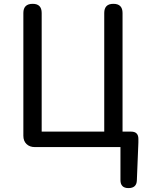

<svg xmlns="http://www.w3.org/2000/svg" viewBox="-20 -753 757 983"><path d="M596.7 0H158.2Q131.8 0 115.7 -15.6Q99.6 -31.2 99.6 -57.6V-686.5Q99.6 -733.4 147.5 -733.4Q193.4 -733.4 193.4 -686.5V-79.1H513.7V-686.5Q513.7 -733.4 560.5 -733.4Q607.4 -733.4 607.4 -686.5V-79.1H651.4Q688.5 -79.1 688.5 -42V-23.4L680.7 169.9Q679.7 210 637.7 210Q596.7 210 596.7 168.9Z"/></svg>

Font: GenSenMaruGothic TW TTF Regular
Style: Regular
Weight: 400
Version: Version 1.301